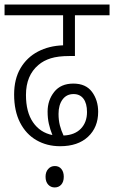

<svg xmlns="http://www.w3.org/2000/svg" viewBox="-20 -642 501 843"><path d="M244 0Q186 0 140 -26.5Q94 -53 68 -104Q42 -155 42 -227Q42 -295 70 -342.5Q98 -390 146.5 -415.5Q195 -441 257 -443V-575H0V-622H461V-575H309V-396H285Q235 -396 203 -386Q171 -376 149 -357Q94 -311 94 -225Q94 -150 125 -105Q156 -60 210 -49Q200 -74 194.5 -98.5Q189 -123 189 -152Q189 -202 218 -238.5Q247 -275 302 -275Q357 -275 384 -238.5Q411 -202 411 -151Q411 -83 366.5 -41.5Q322 0 244 0ZM237 -142Q237 -114 243 -91Q249 -68 259 -47Q308 -49 335 -77Q362 -105 362 -150Q362 -188 346.5 -208.5Q331 -229 303 -229Q272 -229 254.5 -205Q237 -181 237 -142ZM180 134Q180 113 191.5 100Q203 87 221 87Q239 87 249.5 100Q260 113 260 134Q260 156 249 168.5Q238 181 220 181Q203 181 191.5 168.5Q180 156 180 134Z"/></svg>

Font: Noto Sans Condensed Light
Style: Regular
Weight: 300
Width: 3
Designer: Monotype Design Team
Foundry: Monotype Imaging Inc.
Version: Version 2.013; ttfautohint (v1.8.4.7-5d5b)